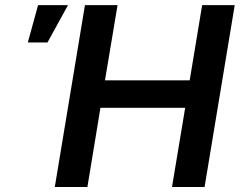

<svg xmlns="http://www.w3.org/2000/svg" viewBox="-20 -748 959 768"><path d="M199.2 0 319.8 -727.5H450.2L399.9 -426.8H738.8L788.6 -727.5H918.9L798.3 0H668L720.7 -316.9H381.8L329.6 0ZM91.3 -578.1 132.3 -727.5H252L169.9 -578.1Z"/></svg>

Font: Inter SemiBold
Style: Italic
Weight: 600
Italic angle: -9.3988°
Designer: Rasmus Andersson
Foundry: rsms
Version: Version 4.001;git-66647c0bb